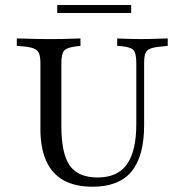

<svg xmlns="http://www.w3.org/2000/svg" viewBox="-20 -722 706 754"><path d="M138.7 -369.4V-472.6Q138.7 -497.6 133.9 -510.9Q129 -524.2 114.9 -530.6Q100.8 -537.1 74.2 -539.5L46 -541.9V-571Q60.5 -571 80.6 -570.2Q100.8 -569.4 124.2 -569Q147.6 -568.5 171 -568.5H179.8H186.3Q207.3 -568.5 227.4 -569Q247.6 -569.4 265.3 -570.2Q283.1 -571 296 -571V-541.9L275.8 -539.5Q241.1 -534.7 231 -522.2Q221 -509.7 221 -472.6V-369.4ZM343.5 11.3Q275.8 11.3 230.2 -13.7Q184.7 -38.7 161.7 -89.5Q138.7 -140.3 138.7 -216.1V-369.4H221V-226.6Q221 -118.5 254 -71.8Q287.1 -25 363.7 -25Q441.1 -25 478.2 -76.6Q515.3 -128.2 515.3 -234.7V-369.4H546V-231.5Q546 -108.1 496.4 -48.4Q446.8 11.3 343.5 11.3ZM515.3 -369.4V-472.6Q515.3 -509.7 506 -523Q496.8 -536.3 460.5 -540.3L440.3 -541.9V-571Q455.6 -570.2 480.6 -569.4Q505.6 -568.5 529.8 -568.5Q550 -568.5 570.2 -569Q590.3 -569.4 608.5 -570.2Q626.6 -571 638.7 -571V-541.9L608.1 -538.7Q582.3 -536.3 568.5 -530.2Q554.8 -524.2 550.4 -510.9Q546 -497.6 546 -472.6V-369.4ZM204.8 -671V-702.4H495.2V-671Z"/></svg>

Font: Playfair 5pt SemiExpanded Light
Style: Regular
Weight: 400
Version: Version 2.203